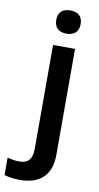

<svg xmlns="http://www.w3.org/2000/svg" viewBox="-168 -797 561 1083"><g transform="rotate(10 113.0 -255.5)"><path d="M74 -685C74 -636 105 -618 144 -618C182 -618 214 -636 214 -685C214 -734 182 -751 144 -751C105 -751 74 -734 74 -685ZM29 240C156 240 207 167 207 67V-542H81V54C81 120 49 138 8 138C-19 138 -38 134 -61 128V228C-39 235 -5 240 29 240Z"/></g></svg>

Font: Noto Sans Sinhala SemiBold
Style: Regular
Weight: 600
Designer: Jelle Bosma - Monotype Design Team
Foundry: Monotype Imaging Inc.
Version: Version 2.006